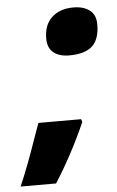

<svg xmlns="http://www.w3.org/2000/svg" viewBox="-108 -596 465 761"><g transform="rotate(-5 124.5 -215.5)"><path d="M205.1 -116.2 209 -105Q152.3 22.9 84 128.9H-57.1Q-25.4 57.1 15.1 -60.1L35.2 -116.2ZM95.2 -446.8Q95.2 -500.5 127 -530.3Q158.7 -560.1 212.9 -560.1Q252.9 -560.1 277.3 -541.7Q301.8 -523.4 301.8 -484.9Q301.8 -426.8 272.9 -399.4Q244.1 -372.1 180.2 -372.1Q141.6 -372.1 118.4 -390.4Q95.2 -408.7 95.2 -446.8Z"/></g></svg>

Font: Open Sans Extrabold
Style: Italic
Weight: 800
Italic angle: -12°
Foundry: Ascender Corporation
Version: Version 1.10